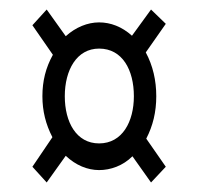

<svg xmlns="http://www.w3.org/2000/svg" viewBox="-20 -547 415 403"><path d="M78 -164 118 -220C139 -200 164 -190 188 -190C212 -190 238 -199 258 -219L297 -164L328 -197L287 -256C301 -283 308 -312 308 -345C308 -378 301 -409 286 -437L328 -497L297 -527L257 -472C236 -491 212 -500 188 -500C164 -500 139 -490 118 -471L78 -527L48 -494L91 -432C76 -405 69 -377 69 -345C69 -314 76 -286 90 -259L48 -197ZM188 -246C140 -246 116 -291 116 -345C116 -400 141 -445 188 -445C237 -445 261 -400 261 -345C261 -292 237 -246 188 -246Z"/></svg>

Font: Inconsolata Condensed Thin
Style: Regular
Weight: 100
Width: 3
Monospace: yes
Designer: Raph Levien, Cyreal, Brenton Simpson
Foundry: Raph Levien, Cyreal, Google
Version: Version 3.100